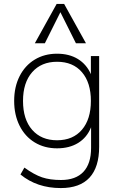

<svg xmlns="http://www.w3.org/2000/svg" viewBox="-20 -769 609 976"><path d="M484 -484V-23Q484 81 435 134Q386 187 289 187Q168 187 84 118L104 83Q154 119 194 132.5Q234 146 290 146Q365 146 404 104.5Q443 63 443 -17V-122Q422 -70 377.5 -42.5Q333 -15 270 -15Q206 -15 156.5 -45Q107 -75 79.5 -130Q52 -185 52 -256Q52 -327 79.5 -381.5Q107 -436 156.5 -466Q206 -496 270 -496Q332 -496 376 -469Q420 -442 442 -392V-484ZM442 -256Q442 -349 396.5 -402Q351 -455 270 -455Q190 -455 143.5 -402Q97 -349 97 -256Q97 -162 143.5 -109Q190 -56 270 -56Q351 -56 396.5 -109.5Q442 -163 442 -256ZM208 -549H157L268 -749H306L417 -549H366L287 -707Z"/></svg>

Font: wassup Sans
Style: Light
Weight: 200
Version: Version 2.001